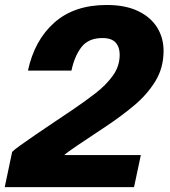

<svg xmlns="http://www.w3.org/2000/svg" viewBox="-44 -770 698 790"><path d="M-24.5 0 6 -145Q12 -152 39 -171.5Q66 -191 104.2 -217Q142.5 -243 183.8 -270.8Q225 -298.5 260 -322Q305 -352.5 348.5 -386Q392 -419.5 420.2 -458.5Q448.5 -497.5 448.5 -545Q448.5 -576 431.8 -594.8Q415 -613.5 377.5 -613.5Q320 -613.5 291.2 -576.2Q262.5 -539 250 -479.5H71Q98 -605 179.8 -677.2Q261.5 -749.5 395 -749.5Q472 -749.5 524 -724.5Q576 -699.5 602.5 -657Q629 -614.5 629 -561Q629 -490.5 595 -435.5Q561 -380.5 508 -336.2Q455 -292 398 -254Q318.5 -201 274.8 -171.8Q231 -142.5 220.5 -132H535.5L507.5 0Z"/></svg>

Font: Epilogue ExtraBold
Style: Italic
Weight: 800
Italic angle: -12°
Designer: Tyler Finck
Foundry: Etcetera Type Co
Version: Version 2.111; ttfautohint (v1.8.3)